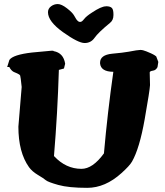

<svg xmlns="http://www.w3.org/2000/svg" viewBox="-20 -906 806 938"><path d="M517.1 -793.9Q459.5 -746.6 441.9 -721.2Q424.3 -695.8 393.3 -695.8Q362.3 -695.8 288.3 -748.5Q214.4 -801.3 214.4 -846.2Q214.4 -863.8 229.2 -875Q244.1 -886.2 262.2 -886.2Q280.3 -886.2 307.1 -865.5Q334 -844.7 342 -830.1Q350.1 -815.4 352.8 -811.8Q355.5 -808.1 357.7 -805.9Q359.9 -803.7 362.3 -801.8Q365.7 -798.8 372.1 -798.8Q372.6 -798.8 373.5 -799.3Q380.4 -799.3 390.9 -813Q401.4 -826.7 428.7 -844.2Q474.6 -875 497.1 -875Q497.6 -875 498 -875.5Q519.5 -875.5 527.3 -866.2Q534.2 -857.9 534.2 -836.4Q534.2 -835 534.2 -833.5Q534.2 -832.5 534.2 -832Q534.2 -807.1 517.1 -793.9ZM69.8 -287.1 85.9 -481Q80.6 -532.2 78.6 -536.6Q75.7 -542.5 64 -547.4Q52.2 -552.2 46.9 -554.7Q34.2 -561.5 25.4 -578.6H15.1L25.9 -613.3Q43.5 -638.7 136.2 -649.4L231 -658.2H239.7L242.2 -656.2Q290 -647.5 298.3 -594.7L292.5 -571.3L267.6 -564.5Q261.2 -352.5 243.7 -143.6Q301.8 -81.1 377.9 -81.1Q433.1 -81.1 487.8 -156.7Q505.4 -356.9 533.7 -555.2Q472.7 -555.7 468.8 -596.2V-599.6Q468.8 -637.7 527.8 -643.6Q581.1 -648.4 607.9 -653.3Q653.3 -662.1 665.8 -662.1Q678.2 -662.1 695.1 -655Q711.9 -647.9 717.5 -645.5Q723.1 -643.1 727.5 -640.6Q736.8 -635.7 743.2 -630.4L753.4 -603.5L749.5 -578.1Q741.7 -563 728 -561Q711.4 -558.6 711.4 -552.2V-551.8L712.9 -490.2Q711.9 -465.8 686.8 -323.2Q661.6 -180.7 625 -116.7Q613.3 -96.2 573.7 -60.5Q494.1 11.7 406.2 11.7Q315.4 11.7 264.9 -2.4Q214.4 -16.6 203.9 -25.6Q193.4 -34.7 165 -51.5Q136.7 -68.4 121.6 -89.4Q69.8 -162.1 69.8 -287.1Z"/></svg>

Font: Drukaatie burti
Style: Heavy
Weight: 800
Version: Version 0.14